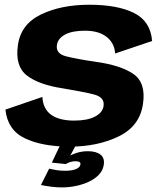

<svg xmlns="http://www.w3.org/2000/svg" viewBox="-20 -618 695 815"><path d="M277 4.4Q394.4 4.4 483.9 -39.1Q573.5 -82.6 586.9 -177Q600.1 -266.1 547.1 -303.4Q494.1 -340.7 385.4 -355.8Q307.4 -367.2 261.7 -378.6Q216 -390 221.6 -426.5Q225.1 -454.3 255.7 -471Q286.2 -487.7 340.5 -487.7Q398.5 -487.7 431.9 -461.9Q465.4 -436.1 468.9 -391L625.7 -444Q619 -528 548.9 -562.9Q478.8 -597.9 359.3 -597.9Q239.8 -597.9 154.1 -556.6Q68.4 -515.3 56.1 -426.9Q43 -336.6 94.6 -297.2Q146.1 -257.9 247.7 -242.8Q330.1 -229.1 377.7 -217.3Q425.3 -205.6 419.6 -167.8Q415.7 -140.2 383.3 -123.2Q351 -106.1 295 -106.1Q231.4 -106.1 197 -130.9Q162.7 -155.7 159.9 -206.5L3 -152.8Q12 -66 85.8 -30.8Q159.5 4.4 277 4.4ZM242.8 177.5Q272.4 177.5 302.1 171.4Q331.8 165.2 357.1 153.4Q382.5 141.6 399.4 123.9Q416.4 106.3 420.1 83.8Q425.6 53.7 407.1 38.8Q388.6 23.9 353.5 23.9Q326.3 23.9 303 31.7Q279.7 39.5 266.7 50.6L259.1 78.4Q266.4 73.6 277.7 70Q289.1 66.4 299.4 66.4Q311.6 66.4 317.3 69.8Q322.9 73.2 321.1 81.5Q319.2 92.5 302.8 99.7Q286.4 106.9 256.1 106.9Q236.1 106.9 218.5 104Q200.9 101 188.7 97.9L153.7 167.3Q175.1 171.8 198.4 174.7Q221.6 177.5 242.8 177.5ZM259.1 78.4 301.1 0H234.4L200 72.3Z"/></svg>

Font: Anybody Thin
Style: Italic
Weight: 100
Italic angle: -10°
Designer: Tyler Finck
Foundry: Etcetera Type Company
Version: Version 1.114;gftools[0.9.25]